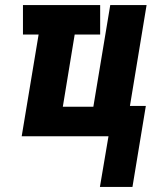

<svg xmlns="http://www.w3.org/2000/svg" viewBox="-20 -540 640 761"><path d="M376 201 410 0H66L133 -403H71V-520H377V-403H276L229 -117H350L417 -520H561L495 -120H558L505 201Z"/></svg>

Font: Iosevka SS04 Hv Ex Obl
Style: Regular
Weight: 900
Width: 7
Italic angle: -9°
Monospace: yes
Designer: Belleve Invis
Foundry: Belleve Invis
Version: Version 19.0.0; ttfautohint (v1.8.4)